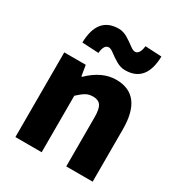

<svg xmlns="http://www.w3.org/2000/svg" viewBox="-195 -983 1048 1118"><g transform="rotate(30 328.5 -424.0)"><path d="M72.3 0V-569.3H216.8L228.5 -498H233.4Q320.3 -583 415 -583Q591.8 -583 591.8 -351.6V0H414.1V-330.1Q414.1 -386.7 398.4 -408.7Q382.8 -430.7 347.7 -430.7Q319.3 -430.7 298.8 -418.9Q278.3 -407.2 249 -379.9V0ZM429.7 -656.2Q399.4 -656.2 370.1 -673.3Q340.8 -690.4 318.8 -707.5Q296.9 -724.6 283.2 -724.6Q251 -724.6 246.1 -666L134.8 -671.9Q138.7 -847.7 279.3 -847.7Q309.6 -847.7 338.9 -830.1Q368.2 -812.5 390.1 -795.4Q412.1 -778.3 425.8 -778.3Q457 -778.3 463.9 -836.9L574.2 -831.1Q570.3 -656.2 429.7 -656.2Z"/></g></svg>

Font: Gen Shin Gothic Heavy
Style: Bold
Weight: 900
Designer: [Source Han Sans]
Ryoko NISHIZUKA  (kana & ideographs); Paul D. Hunt (Latin, Greek & Cyrillic); Wenlong ZHANG  (bopomofo
Version: Version 1.002.20150607